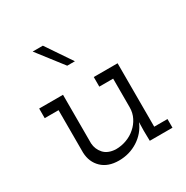

<svg xmlns="http://www.w3.org/2000/svg" viewBox="-146 -735 838 865"><g transform="rotate(-30 273.5 -302.0)"><path d="M394 -97 393 -52 394 0H512V-45H443V-375H319V-325H391V-176Q391 -147 378.5 -122.5Q366 -98 346 -81Q326 -63 299 -53Q272 -43 243 -43Q202 -45 181.5 -68Q161 -91 159 -122V-375H35V-325H107V-104Q109 -54 141.5 -23Q174 8 230 8Q285 8 329.5 -20.5Q374 -49 394 -97ZM281 -479Q258 -512 236 -545.5Q214 -579 191 -612H138Q164 -579 189.5 -545.5Q215 -512 241 -479Z"/></g></svg>

Font: Josefin Slab Thin Medium
Style: Regular
Weight: 500
Version: Version 2.000